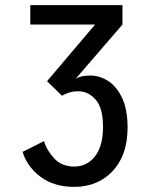

<svg xmlns="http://www.w3.org/2000/svg" viewBox="-20 -720 590 751"><path d="M270.5 11Q191 11 138.2 -28.8Q85.5 -68.5 68.5 -126L152 -168Q163 -131.5 192.5 -100Q222 -68.5 270 -68.5Q320.5 -68.5 351.8 -108.8Q383 -149 383 -224Q383 -297.5 354.2 -330.2Q325.5 -363 286 -363Q268 -363 251.8 -358.2Q235.5 -353.5 222.5 -345.5L164 -402.5L352 -624H98.5V-700H459V-624L276 -412Q295.5 -424.5 333.5 -424.5Q370.5 -424.5 403.8 -402.8Q437 -381 458 -336Q479 -291 479 -221.5Q479 -147 451.8 -95.2Q424.5 -43.5 377.2 -16.2Q330 11 270.5 11Z"/></svg>

Font: Trispace SemiCondensed
Style: Regular
Weight: 400
Width: 4
Designer: Tyler Finck
Foundry: Etcetera Type Company
Version: Version 1.210; ttfautohint (v1.8.3)